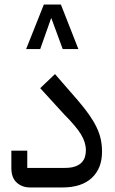

<svg xmlns="http://www.w3.org/2000/svg" viewBox="-20 -825 508 845"><path d="M113 0Q77 0 53.5 -21.5Q30 -43 30 -85V-162H100V-86H265Q293 -86 311 -92.5Q329 -99 339.5 -110Q350 -121 354 -135Q358 -149 358 -164Q358 -198 336.5 -233.5Q315 -269 262 -322L157 -437L222 -499L322 -384Q352 -349 372 -320.5Q392 -292 405 -265Q418 -238 423.5 -212Q429 -186 429 -157Q429 -84 384 -42Q339 0 255 0ZM325 -609H256L206 -745H205L157 -609H95L173 -805H248Z"/></svg>

Font: IBM Plex Sans Arabic
Style: Regular
Weight: 400
Designer: Mike Abbink, Paul van der Laan, Pieter van Rosmalen, Wael Morcos, Khajak Apelian
Foundry: Bold Monday
Version: Version 1.1